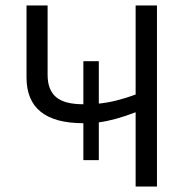

<svg xmlns="http://www.w3.org/2000/svg" viewBox="-20 -683 686 703"><path d="M285.2 -231.9Q77.1 -231.9 77.1 -399.4V-663.1H154.3V-408.7Q154.3 -354.5 184.8 -327.9Q215.3 -301.3 285.2 -301.3V-459H341.8V-303.7Q402.8 -309.6 476.6 -336.9V-663.1H554.7V0H476.6V-272Q400.4 -242.7 341.8 -234.9V-96.7H285.2Z"/></svg>

Font: Bpm'online Open Sans
Style: Regular
Weight: 400
Foundry: Ascender Corporation
Version: Version 1.10